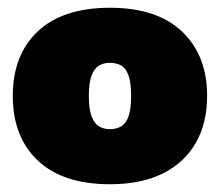

<svg xmlns="http://www.w3.org/2000/svg" viewBox="-20 -771 567 495"><path d="M263.5 -296Q142.5 -296 77.8 -356.8Q13 -417.5 13 -523.5Q13 -630 77.8 -690.5Q142.5 -751 263.5 -751Q385 -751 449.5 -689.5Q514 -628 514 -523.5Q514 -454 485 -403Q456 -352 400.2 -324Q344.5 -296 263.5 -296ZM263.5 -438Q280.5 -438 292.8 -445.5Q305 -453 311.5 -471.5Q318 -490 318 -523.5Q318 -557.5 311.5 -576Q305 -594.5 292.8 -601.8Q280.5 -609 263.5 -609Q247 -609 235 -601.8Q223 -594.5 216 -576Q209 -557.5 209 -523.5Q209 -490 216 -471.5Q223 -453 235 -445.5Q247 -438 263.5 -438Z"/></svg>

Font: Encode Sans SC Black
Style: Regular
Weight: 900
Version: Version 3.002